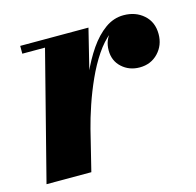

<svg xmlns="http://www.w3.org/2000/svg" viewBox="-77 -550 642 629"><g transform="rotate(-15 244.0 -235.0)"><path d="M6.5 0 117.5 -433.5H40.5V-460H272L158.5 0ZM176.5 -136Q186 -178.5 200.2 -224.8Q214.5 -271 233.8 -314.2Q253 -357.5 277.2 -392.8Q301.5 -428 330.5 -448.8Q359.5 -469.5 393 -469.5Q434 -469.5 461.2 -445.2Q488.5 -421 488.5 -380.5Q488.5 -342.5 463.8 -316.5Q439 -290.5 401 -290.5Q365.5 -290.5 341 -312.8Q316.5 -335 316.5 -370.5Q316.5 -407 340.8 -429.8Q365 -452.5 402.5 -452.5Q439.5 -452.5 463.5 -434.2Q487.5 -416 487.5 -380.5L461 -381Q461 -411.5 442.5 -427.8Q424 -444 391.5 -444Q362.5 -444 336.8 -423.8Q311 -403.5 288.5 -370Q266 -336.5 247.5 -295.5Q229 -254.5 215 -213Q201 -171.5 192 -136Z"/></g></svg>

Font: Bodoni Moda 9pt ExtraBold
Style: Italic
Weight: 800
Italic angle: -13°
Designer: Owen Earl
Foundry: indestructible type
Version: Version 2.004